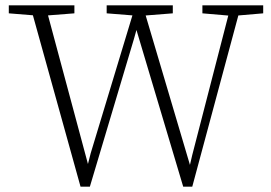

<svg xmlns="http://www.w3.org/2000/svg" viewBox="-20 -694 1018 720"><path d="M282 6 93 -674H150L316 -56H304L320 -119L488 -674H515L699 -53H687L701 -113L846 -674H884L701 6H667L485 -604H498L482 -547L317 6ZM13 -644V-674H259V-644L144 -635H124ZM380 -644V-674H628V-644L514 -635H493ZM739 -644V-674H967V-644L862 -635H844Z"/></svg>

Font: Source Serif 4 18pt Light
Style: Regular
Weight: 300
Designer: Frank Grießhammer
Foundry: Adobe Systems Incorporated
Version: Version 4.004;hotconv 1.0.116;makeotfexe 2.5.65601